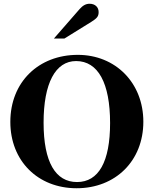

<svg xmlns="http://www.w3.org/2000/svg" viewBox="-20 -983 818 1022"><path d="M267 -778H323L465 -866C497 -886 505 -896 505 -919C505 -945 486 -963 457 -963C437 -963 421 -954 404 -935ZM743 -335C743 -542 595 -691 394 -691C186 -691 35 -547 35 -334C35 -127 181 19 388 19C595 19 743 -127 743 -335ZM566 -328C566 -122 505 -14 390 -14C276 -14 212 -119 212 -330C212 -540 275 -658 385 -658C502 -658 566 -541 566 -328Z"/></svg>

Font: STIXGeneral
Style: Bold
Weight: 700
Designer: MicroPress Inc., with final additions and corrections provided by Coen Hoffman, Elsevier (retired)
Version: Version 1.1.0